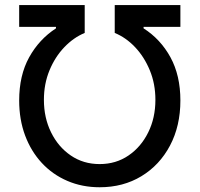

<svg xmlns="http://www.w3.org/2000/svg" viewBox="-20 -748 808 777"><path d="M57.6 -341.3Q57.6 -442.9 97.9 -515.9Q138.2 -588.9 206.5 -633.3V-639.2H57.6V-727.5H322.8V-614.7Q277.8 -596.2 240.2 -556.9Q202.6 -517.6 180.2 -463.1Q157.7 -408.7 157.7 -343.8Q157.7 -271 186.8 -212.2Q215.8 -153.3 266.6 -118.7Q317.4 -84 383.3 -84Q449.2 -84 500 -118.7Q550.8 -153.3 579.8 -212.2Q608.9 -271 608.9 -343.8Q608.9 -408.7 586.4 -463.1Q564 -517.6 526.9 -556.9Q489.7 -596.2 444.3 -614.7V-727.5H710V-639.2H561V-633.3Q629.4 -589.8 669.7 -516.4Q710 -442.9 710 -341.3Q710 -238.3 668 -158.9Q626 -79.6 552.2 -34.9Q478.5 9.8 383.3 9.8Q312.5 9.8 252.7 -15.9Q192.9 -41.5 149.2 -88.6Q105.5 -135.7 81.5 -200Q57.6 -264.2 57.6 -341.3Z"/></svg>

Font: Inter Cardless
Style: Regular
Weight: 400
Designer: Rasmus Andersson
Foundry: rsms
Version: Version 4.001;git-9221beed3